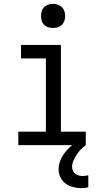

<svg xmlns="http://www.w3.org/2000/svg" viewBox="-20 -753 540 996"><path d="M75 0V-70H218V-450H89V-520H296V-70H425V0ZM255 -608Q242 -608 230 -611.5Q218 -615 209 -624Q200 -633 196.5 -645Q193 -657 193 -670Q193 -683 196.5 -695Q200 -707 209 -716Q218 -725 230 -729Q242 -733 255 -733Q268 -733 280 -729Q292 -725 301 -716Q310 -707 314 -695Q318 -683 318 -670Q318 -657 314 -645Q310 -633 301 -624Q292 -615 280 -611.5Q268 -608 255 -608ZM403 223Q381 223 359.5 217.5Q338 212 320.5 199.5Q303 187 293.5 167Q284 147 284 126Q284 97 297 70.5Q310 44 329.5 23Q349 2 373.5 -13.5Q398 -29 425 -40V0Q411 10 399 22.5Q387 35 377.5 49.5Q368 64 361 80.5Q354 97 354 114Q354 124 358.5 133.5Q363 143 371 149Q379 155 389 157.5Q399 160 409 160Q416 160 423.5 159Q431 158 438 156V219Q429 221 420 222Q411 223 403 223Z"/></svg>

Font: Iosevka Custom
Style: Regular
Weight: 400
Monospace: yes
Designer: Belleve Invis
Foundry: Belleve Invis
Version: Version 32.5.0; ttfautohint (v1.8.4)